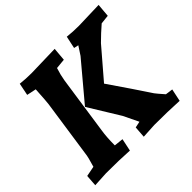

<svg xmlns="http://www.w3.org/2000/svg" viewBox="-170 -901 1097 1097"><g transform="rotate(-45 378.5 -352.5)"><path d="M713 -71 697 5Q608 0 497 0L407 5L412 -65L450 -73Q406 -163 406 -164L290 -353L478 -577L512 -629L484 -635L500 -710Q544 -705 593 -705L757 -710L750 -629L695 -623Q653 -587 612 -546L461 -370Q561 -225 624 -129Q631 -119 668 -77ZM402 -710 395 -629 334 -623Q320 -580 314 -542L263 -193Q255 -143 255 -77L311 -71L295 5Q218 0 107 0L15 5L20 -65L82 -77Q101 -139 103 -163L154 -512Q156 -523 162 -623L105 -635L120 -710Q163 -705 211 -705Z"/></g></svg>

Font: Andada SC
Style: Bold Italic
Weight: 700
Italic angle: -8.29999°
Designer: Carolina Giovagnoli
Foundry: Carolina Giovagnoli
Version: Version 1.003